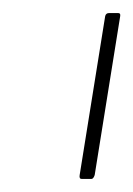

<svg xmlns="http://www.w3.org/2000/svg" viewBox="-20 -703 204 294"><path d="M105 -429Q101 -429 102 -435L141 -678Q142 -683 147 -683H161Q165 -683 164 -678L125 -435Q123 -429 120 -429Z"/></svg>

Font: Sofia Sans Thin
Style: Italic
Weight: 250
Italic angle: -9°
Version: Version 4.100-B